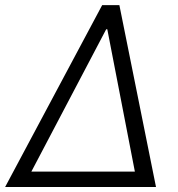

<svg xmlns="http://www.w3.org/2000/svg" viewBox="-40 -748 714 768"><path d="M-19.5 0 368.7 -727.5H437.5L584 0ZM85.4 -61.5H499.5L389.2 -630.9H384.8Z"/></svg>

Font: Inter 16pt Light
Style: Italic
Weight: 300
Italic angle: -9.3988°
Version: Version 4.001;git-66647c0bb